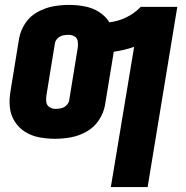

<svg xmlns="http://www.w3.org/2000/svg" viewBox="-20 -558 760 783"><path d="M432 205H582L703 -530H554Q528 -503 494.5 -487Q461 -471 426 -467Q410 -493 383.5 -509.5Q357 -526 325.5 -532Q294 -538 262 -538Q229 -538 196.5 -532Q164 -526 133 -509Q102 -492 83 -463Q64 -434 58 -402L23 -187Q17 -154 20 -122Q23 -90 39.5 -63.5Q56 -37 82 -20.5Q108 -4 140 2Q172 8 204 8Q237 8 269.5 2Q302 -4 332.5 -21Q363 -38 382.5 -67Q402 -96 408 -128L444 -347Q487 -353 527 -367ZM206 -114Q193 -114 182 -121Q171 -128 169 -141Q167 -154 169 -167L204 -382Q206 -393 215.5 -402Q225 -411 236.5 -413.5Q248 -416 260 -416Q273 -416 284 -409.5Q295 -403 297 -390Q299 -377 297 -363L262 -148Q260 -137 250.5 -128Q241 -119 229.5 -116.5Q218 -114 206 -114Z"/></svg>

Font: Iosevka Sparkle Heavy Oblique
Style: Regular
Weight: 900
Italic angle: -9°
Designer: Belleve Invis
Foundry: Belleve Invis
Version: Version 4.5.0; ttfautohint (v1.8.3)